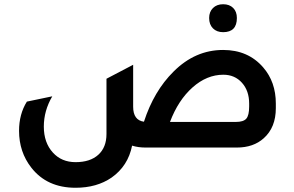

<svg xmlns="http://www.w3.org/2000/svg" viewBox="-20 -697 1388 907"><path d="M1034 -545Q1004 -545 986 -563Q968 -581 968 -612Q968 -641 986 -659Q1004 -677 1034 -677Q1064 -677 1081.5 -659.5Q1099 -642 1099 -612Q1099 -545 1034 -545ZM660 -122Q707 -267 800 -359Q902 -461 1034 -461Q1152 -461 1223 -379Q1283 -310 1283 -208V-186Q1283 -95 1226 -44Q1177 0 1099 0H667Q633 0 604 -9Q585 87 507 142Q437 190 337 190Q202 190 128 95Q70 21 70 -79Q70 -158 107 -217L227 -242Q187 -174 187 -99Q187 -23 230 24Q271 69 337 69Q406 69 444.5 34Q483 -1 483 -64V-325L609 -391V-193Q609 -129 660 -122ZM1157 -194V-208Q1157 -268 1123 -306Q1089 -344 1035 -344Q957 -344 889.5 -284Q822 -224 783 -121H1094Q1130 -121 1143.5 -136.5Q1157 -152 1157 -194Z"/></svg>

Font: Space Grotesk
Style: Bold
Weight: 700
Designer: Florian Karsten
Foundry: Florian Karsten
Version: Version 2.000